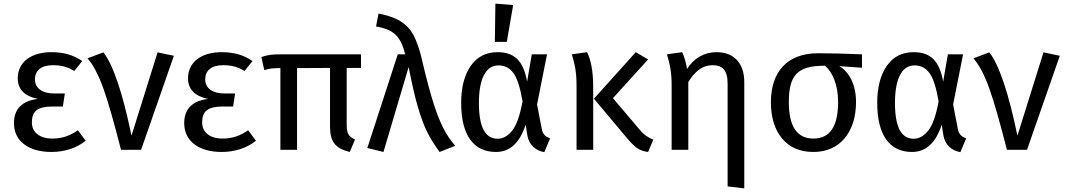

<svg xmlns="http://www.w3.org/2000/svg" viewBox="-20 -827 5881 1060"><path d="M263 -539C151 -539 78 -483 78 -395C78 -334 115 -296 189 -281C101 -270 57 -225 57 -147C57 -47 139 12 264 12C336 12 404 -10 453 -50L410 -108C366 -77 322 -62 269 -62C197 -62 156 -98 156 -151C156 -214 188 -239 271 -239H327L338 -311H277C213 -311 173 -341 173 -388C173 -439 208 -467 272 -467C319 -467 353 -458 390 -435L434 -490C387 -522 335 -539 263 -539Z M463 -505C495 -469 524 -413 551 -338C578 -262 610 -149 648 0H759L940 -519L850 -538L706 -78C657 -315 605 -468 551 -538Z M1203 -539C1091 -539 1018 -483 1018 -395C1018 -334 1055 -296 1129 -281C1041 -270 997 -225 997 -147C997 -47 1079 12 1204 12C1276 12 1344 -10 1393 -50L1350 -108C1306 -77 1262 -62 1209 -62C1137 -62 1096 -98 1096 -151C1096 -214 1128 -239 1211 -239H1267L1278 -311H1217C1153 -311 1113 -341 1113 -388C1113 -439 1148 -467 1212 -467C1259 -467 1293 -458 1330 -435L1374 -490C1327 -522 1275 -539 1203 -539Z M1973 -452V-527H1530C1479 -527 1458 -524 1423 -512L1439 -440C1456 -445 1469 -448 1480 -449C1491 -450 1507 -451 1528 -451V0H1620V-451L1802 -452V-129C1802 -45 1830 -8 1911 12L1940 -57C1905 -73 1894 -89 1894 -140V-452Z M2056 -681C2160 -663 2193 -621 2217 -527H2176L2008 -10L2097 12L2236 -457C2254 -365 2271 -290 2288 -233C2305 -176 2322 -130 2340 -95C2358 -60 2380 -24 2407 12L2493 -22C2467 -53 2445 -85 2428 -119C2410 -153 2392 -199 2373 -258C2354 -317 2333 -397 2309 -500C2296 -556 2280 -600 2263 -633C2227 -698 2171 -733 2070 -752Z M2712 -596H2778L2813 -799L2715 -807ZM2727 -539C2662 -539 2613 -513 2578 -462C2543 -411 2526 -343 2526 -259C2526 -80 2595 12 2718 12C2795 12 2849 -38 2882 -138L2891 -82C2899 -27 2938 5 2985 13L3017 -63C2988 -74 2976 -88 2971 -116L2945 -250L3000 -527H2916L2890 -376C2870 -493 2818 -539 2727 -539ZM2732 -466C2766 -466 2794 -452 2815 -423C2836 -394 2852 -342 2865 -267C2850 -188 2831 -134 2807 -105C2783 -76 2757 -61 2728 -61C2659 -61 2624 -124 2624 -259C2624 -394 2663 -466 2732 -466Z M3137 -527C3153 -475 3163 -428 3163 -357V0H3255V-339C3255 -440 3242 -495 3221 -539ZM3558 -499 3490 -539 3259 -282 3441 -65C3463 -39 3482 -20 3498 -9C3514 2 3534 9 3558 12L3587 -56C3558 -68 3535 -82 3510 -113L3364 -285Z M3936 -539C3867 -539 3810 -505 3773 -446C3767 -483 3758 -514 3746 -539L3662 -527C3678 -475 3688 -428 3688 -357V0H3780V-374C3817 -434 3858 -467 3914 -467C3969 -467 3997 -440 3997 -365V202L4089 213V-374C4089 -478 4032 -539 3936 -539Z M4739 -527C4648 -531 4567 -533 4496 -533C4324 -533 4236 -428 4236 -263C4236 -178 4257 -111 4298 -62C4339 -13 4397 12 4471 12C4618 12 4706 -99 4706 -264C4706 -359 4668 -431 4613 -462L4739 -453ZM4471 -62C4380 -62 4335 -129 4335 -263C4335 -410 4381 -464 4530 -464H4535C4576 -429 4607 -359 4607 -264C4607 -129 4562 -62 4471 -62Z M5024 -539C4959 -539 4910 -513 4875 -462C4840 -411 4823 -343 4823 -259C4823 -80 4892 12 5015 12C5092 12 5146 -38 5179 -138L5188 -82C5196 -27 5235 5 5282 13L5314 -63C5285 -74 5273 -88 5268 -116L5242 -250L5297 -527H5213L5187 -376C5167 -493 5115 -539 5024 -539ZM5029 -466C5063 -466 5091 -452 5112 -423C5133 -394 5149 -342 5162 -267C5147 -188 5128 -134 5104 -105C5080 -76 5054 -61 5025 -61C4956 -61 4921 -124 4921 -259C4921 -394 4960 -466 5029 -466Z M5354 -505C5386 -469 5415 -413 5442 -338C5469 -262 5501 -149 5539 0H5650L5831 -519L5741 -538L5597 -78C5548 -315 5496 -468 5442 -538Z"/></svg>

Font: Fira Sans
Style: Regular
Weight: 400
Designer: Carrois Corporate & Edenspiekermann AG
Foundry: Carrois Corporate GbR & Edenspiekermann AG
Version: Version 4.203